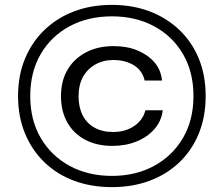

<svg xmlns="http://www.w3.org/2000/svg" viewBox="-20 -757 917 787"><path d="M441 -159Q377 -159 329.5 -184Q282 -209 256 -255Q230 -301 230 -363Q230 -426 257 -471.5Q284 -517 332.5 -542.5Q381 -568 446 -568Q501 -568 544 -550Q587 -532 613.5 -501Q640 -470 644 -427H573Q563 -469 528 -490Q493 -511 445 -511Q402 -511 369.5 -492Q337 -473 319.5 -440.5Q302 -408 302 -363Q302 -318 318.5 -285Q335 -252 367 -234Q399 -216 444 -216Q494 -216 530 -240.5Q566 -265 576 -305H647Q642 -261 613 -228Q584 -195 539.5 -177Q495 -159 441 -159ZM439 10Q354 10 284 -16Q214 -42 162.5 -91.5Q111 -141 82.5 -210Q54 -279 54 -363Q54 -448 82.5 -516.5Q111 -585 162.5 -634.5Q214 -684 284 -710.5Q354 -737 439 -737Q523 -737 593 -710.5Q663 -684 715 -634.5Q767 -585 795 -516.5Q823 -448 823 -363Q823 -279 795 -210Q767 -141 715 -91.5Q663 -42 593 -16Q523 10 439 10ZM439 -36Q536 -36 611.5 -77Q687 -118 730 -191.5Q773 -265 773 -363Q773 -462 730 -535.5Q687 -609 611.5 -649.5Q536 -690 439 -690Q341 -690 265.5 -649.5Q190 -609 147 -535.5Q104 -462 104 -363Q104 -265 147 -191.5Q190 -118 265.5 -77Q341 -36 439 -36Z"/></svg>

Font: Mona Sans Expanded
Style: Regular
Weight: 400
Width: 7
Designer: Deni Anggara
Foundry: GitHub
Version: Version 2.000